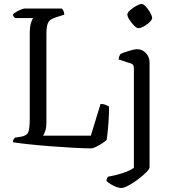

<svg xmlns="http://www.w3.org/2000/svg" viewBox="-20 -748 861 968"><path d="M441 0Q405 0 350.5 -3Q296 -6 237 -10.5Q178 -15 126.5 -20.5Q75 -26 45 -31Q45 -39 48.5 -45Q52 -51 55 -54L82 -58Q115 -63 122.5 -81.5Q130 -100 130 -152V-577Q130 -612 136 -632Q142 -652 148 -657H56Q53 -659 49.5 -663.5Q46 -668 45 -675Q50 -681 62 -688Q74 -695 86 -700Q98 -705 104 -705H291Q296 -701 300 -693Q304 -685 304 -674L263 -661Q247 -656 236 -649Q225 -642 219.5 -625.5Q214 -609 214 -575V-130Q214 -106 208.5 -89Q203 -72 197 -64H438L487 -224Q502 -224 513.5 -219Q525 -214 530 -210Q530 -172 526.5 -125Q523 -78 518 -43Q510 -35 495.5 -25.5Q481 -16 466 -8.5Q451 -1 441 0ZM590 200Q582 200 567 194.5Q552 189 538 180.5Q524 172 517 164Q517 156 519.5 151Q522 146 524 143Q560 137 597.5 125Q635 113 655 98V-405Q655 -413 652 -419Q649 -425 640 -428L578 -448Q579 -458 582 -465.5Q585 -473 588 -476Q598 -481 614.5 -486.5Q631 -492 646.5 -496Q662 -500 671 -500Q697 -500 715.5 -480.5Q734 -461 734 -433V95Q734 104 717 121Q700 138 675.5 156.5Q651 175 627.5 187.5Q604 200 590 200ZM678 -606Q669 -606 656 -619Q643 -632 632.5 -648.5Q622 -665 622 -675Q622 -684 636 -696.5Q650 -709 667.5 -718.5Q685 -728 695 -728Q703 -728 715.5 -714.5Q728 -701 737.5 -684Q747 -667 747 -657Q747 -649 734.5 -636.5Q722 -624 705.5 -615Q689 -606 678 -606Z"/></svg>

Font: Texturina 72pt
Style: Regular
Weight: 400
Designer: Guillermo Torres Carreño
Foundry: Omnibus-Type
Version: Version 1.002; ttfautohint (v1.8.3)